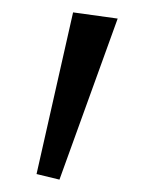

<svg xmlns="http://www.w3.org/2000/svg" viewBox="-20 -771 235 310"><path d="M39 -490 98 -751 170 -741 76 -481Z"/></svg>

Font: Rising Sun Light
Style: Regular
Weight: 300
Designer: Matt McInerney, Pablo Impallari, Rodrigo Fuenzalida (Raleway font), Stephen Hutchings (Greek), Cristiano Sobral (main ch
Foundry: The Rising Sun Project Authors
Version: Version 4.327; ttfautohint (v1.8.4.7-5d5b-dirty)